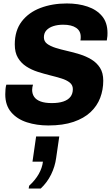

<svg xmlns="http://www.w3.org/2000/svg" viewBox="-20 -716 642 1111"><path d="M259.5 10Q192.5 10 135.8 -8.2Q79 -26.5 44.8 -66.5Q10.5 -106.5 10.5 -170Q10.5 -185 11.8 -199.5Q13 -214 16.5 -226H171Q169 -220.5 167.5 -212Q166 -203.5 166 -196Q166 -172.5 178 -155.2Q190 -138 215.2 -128.8Q240.5 -119.5 280 -119.5Q320 -119.5 347 -128.8Q374 -138 387.8 -156Q401.5 -174 401.5 -200.5Q401.5 -224 383.2 -238.5Q365 -253 335 -262.2Q305 -271.5 269.5 -280.2Q234 -289 198 -300.5Q162 -312 132 -331.5Q102 -351 83.8 -381.5Q65.5 -412 65.5 -459Q65.5 -539 105.5 -591.5Q145.5 -644 214 -670Q282.5 -696 367 -696Q433 -696 486.2 -678Q539.5 -660 570.8 -622.5Q602 -585 602 -525Q602 -517.5 601.5 -507.8Q601 -498 598 -482H445.5Q447 -491.5 447 -495.5Q447 -499.5 447 -503.5Q447 -537 420.5 -555Q394 -573 345.5 -573Q314 -573 288.5 -564.8Q263 -556.5 248.5 -540.5Q234 -524.5 234 -500Q234 -476.5 252.8 -462.5Q271.5 -448.5 302 -439Q332.5 -429.5 369.2 -421.2Q406 -413 442.5 -401.5Q479 -390 509.5 -371.5Q540 -353 558.8 -323.5Q577.5 -294 577.5 -249Q577.5 -196.5 559.8 -149.8Q542 -103 504 -67.2Q466 -31.5 405.5 -10.8Q345 10 259.5 10ZM146 375 148.5 359Q183.5 327 203.8 291.5Q224 256 228.5 219.5H168L189 73.5H323L305 197.5Q298.5 247 275.8 293.5Q253 340 215.5 375Z"/></svg>

Font: Chivo Mono Medium
Style: Italic
Weight: 500
Italic angle: -8.05°
Monospace: yes
Designer: Hector Gatti
Foundry: Omnibus-Type
Version: Version 1.008